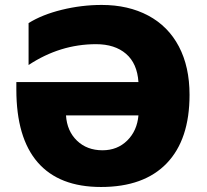

<svg xmlns="http://www.w3.org/2000/svg" viewBox="-20 -744 833 774"><path d="M390.1 -724.1Q497.1 -724.1 577.6 -681.2Q658.2 -638.2 701.2 -556.4Q744.1 -474.6 744.1 -361.8Q744.1 -181.6 652.3 -85.9Q560.5 9.8 387.2 9.8Q218.3 9.8 132.1 -89.4Q45.9 -188.5 45.9 -382.8V-413.1H538.1Q533.2 -488.3 488 -527.1Q442.9 -565.9 367.2 -565.9Q222.2 -565.9 95.2 -481.9V-650.9Q149.9 -685.1 229.5 -704.6Q309.1 -724.1 390.1 -724.1ZM393.1 -138.2Q453.1 -138.2 492.9 -177.5Q532.7 -216.8 538.1 -278.8H246.1Q250 -215.8 290.3 -177Q330.6 -138.2 393.1 -138.2Z"/></svg>

Font: Black Ops One [rus by aLiNcE]
Style: Regular
Weight: 400
Designer: James Grieshaber
Foundry: James Grieshaber
Version: Version 1.002;May 25, 2024;FontCreator 13.0.0.2680 64-bit